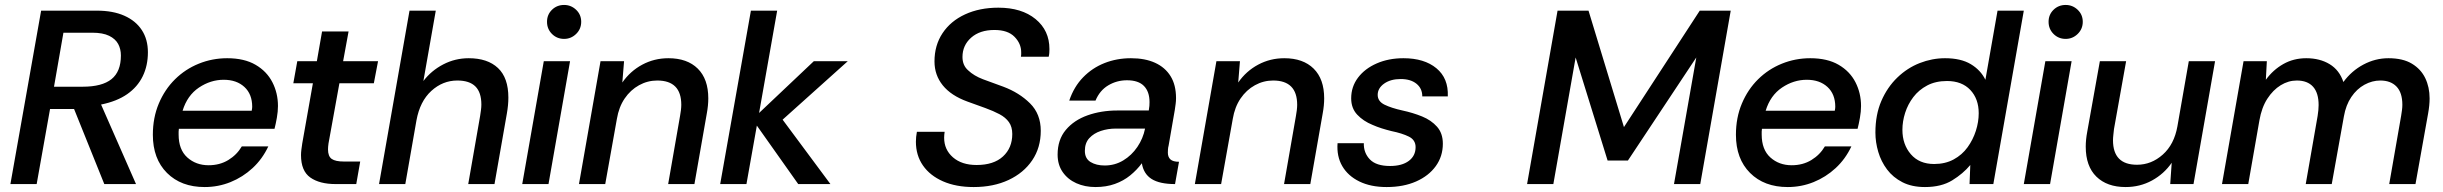

<svg xmlns="http://www.w3.org/2000/svg" viewBox="-20 -743 9862 775"><path d="M22 0 146 -700H371Q436 -700 482 -679.5Q528 -659 552.5 -621.5Q577 -584 577 -532Q577 -478 556 -435Q535 -392 493.5 -363Q452 -334 388 -321L529 0H401L279 -303H182L128 0ZM198 -393H314Q392 -393 430 -423.5Q468 -454 468 -519Q468 -545 457 -565.5Q446 -586 420.5 -598.5Q395 -611 352 -611H236Z M806 12Q711 12 654 -45Q597 -102 597 -199Q597 -268 621 -325Q645 -382 686.5 -423Q728 -464 782.5 -486Q837 -508 897 -508Q966 -508 1011.5 -481.5Q1057 -455 1079.5 -411Q1102 -367 1102 -315Q1102 -293 1097.5 -267.5Q1093 -242 1088 -223H702Q701 -217 701 -211.5Q701 -206 701 -200Q701 -139 736 -107.5Q771 -76 822 -76Q867 -76 901.5 -97Q936 -118 956 -152H1063Q1039 -101 999.5 -64.5Q960 -28 910.5 -8Q861 12 806 12ZM717 -296H996Q997 -301 997.5 -305Q998 -309 998 -312Q998 -363 966.5 -392Q935 -421 883 -421Q830 -421 783 -389.5Q736 -358 717 -296Z M1335 0Q1270 0 1232.5 -26.5Q1195 -53 1195 -117Q1195 -127 1196.5 -139Q1198 -151 1200 -164L1243 -407H1164L1180 -496H1259L1280 -616H1387L1365 -496H1506L1489 -407H1350L1306 -164Q1305 -157 1304.5 -151Q1304 -145 1304 -140Q1304 -112 1319 -101.5Q1334 -91 1368 -91H1434L1418 0Z M1510 0 1633 -700H1739L1689 -416Q1721 -458 1769 -483Q1817 -508 1872 -508Q1948 -508 1990 -468.5Q2032 -429 2032 -349Q2032 -319 2026 -285L1976 0H1870L1918 -275Q1920 -288 1921.5 -299.5Q1923 -311 1923 -321Q1923 -370 1899 -394Q1875 -418 1826 -418Q1767 -418 1721 -376Q1675 -334 1661 -257L1616 0Z M2088 0 2175 -496H2281L2194 0ZM2257 -586Q2228 -586 2208 -606Q2188 -626 2188 -655Q2188 -684 2208 -703.5Q2228 -723 2257 -723Q2285 -723 2305.5 -703.5Q2326 -684 2326 -655Q2326 -626 2305.5 -606Q2285 -586 2257 -586Z M2317 0 2404 -496H2499L2492 -410Q2524 -456 2572.5 -482Q2621 -508 2678 -508Q2754 -508 2796.5 -466Q2839 -424 2839 -346Q2839 -332 2837.5 -316.5Q2836 -301 2833 -285L2783 0H2677L2725 -275Q2727 -285 2728.5 -298Q2730 -311 2730 -320Q2730 -418 2633 -418Q2594 -418 2559.5 -399Q2525 -380 2501.5 -345.5Q2478 -311 2470 -263L2423 0Z M2887 0 3011 -700H3117L3044 -287L3265 -496H3402L3139 -260L3332 0H3202L3035 -236L2993 0Z M3910 12Q3839 12 3786.5 -11Q3734 -34 3705.5 -75Q3677 -116 3677 -171Q3677 -180 3678 -190.5Q3679 -201 3681 -211H3793Q3792 -204 3791.5 -198.5Q3791 -193 3791 -187Q3791 -139 3826.5 -108Q3862 -77 3922 -77Q3991 -77 4028.5 -111.5Q4066 -146 4066 -202Q4066 -231 4052.5 -250Q4039 -269 4014.5 -282Q3990 -295 3957 -307Q3924 -319 3885 -333Q3819 -357 3785.5 -398.5Q3752 -440 3752 -495Q3752 -560 3784.5 -609Q3817 -658 3875.5 -685Q3934 -712 4010 -712Q4104 -712 4160 -666Q4216 -620 4216 -545Q4216 -538 4215.5 -530Q4215 -522 4213 -514H4101Q4102 -519 4102 -523.5Q4102 -528 4102 -532Q4102 -567 4075 -594.5Q4048 -622 3994 -622Q3935 -622 3900 -591Q3865 -560 3865 -513Q3865 -479 3888 -459Q3911 -437 3948 -423Q3985 -409 4030 -393Q4094 -369 4137.5 -326Q4181 -283 4181 -215Q4181 -147 4146.5 -96Q4112 -45 4051 -16.5Q3990 12 3910 12Z M4402 12Q4359 12 4324.5 -3.5Q4290 -19 4269.5 -48.5Q4249 -78 4249 -119Q4249 -179 4282 -218.5Q4315 -258 4370 -277.5Q4425 -297 4490 -297H4617Q4619 -308 4619.5 -316Q4620 -324 4620 -331Q4620 -373 4597.5 -396Q4575 -419 4529 -419Q4488 -419 4453.5 -398.5Q4419 -378 4402 -337H4296Q4315 -393 4352 -431Q4389 -469 4438.5 -488.5Q4488 -508 4545 -508Q4602 -508 4642.5 -489.5Q4683 -471 4705 -435.5Q4727 -400 4727 -347Q4727 -335 4725.5 -324Q4724 -313 4722 -299L4697 -155Q4695 -148 4694.5 -140.5Q4694 -133 4694 -127Q4694 -109 4704.5 -99.5Q4715 -90 4739 -90L4723 0Q4661 0 4628.5 -20.5Q4596 -41 4589 -84Q4569 -57 4542 -35Q4515 -13 4480 -0.5Q4445 12 4402 12ZM4439 -75Q4480 -75 4514 -95.5Q4548 -116 4571 -150Q4594 -184 4602 -224H4484Q4452 -224 4423.5 -214.5Q4395 -205 4377 -185.5Q4359 -166 4359 -134Q4359 -103 4382 -89Q4405 -75 4439 -75Z M4803 0 4890 -496H4985L4978 -410Q5010 -456 5058.5 -482Q5107 -508 5164 -508Q5240 -508 5282.5 -466Q5325 -424 5325 -346Q5325 -332 5323.5 -316.5Q5322 -301 5319 -285L5269 0H5163L5211 -275Q5213 -285 5214.5 -298Q5216 -311 5216 -320Q5216 -418 5119 -418Q5080 -418 5045.5 -399Q5011 -380 4987.5 -345.5Q4964 -311 4956 -263L4909 0Z M5577 12Q5513 12 5467 -10.5Q5421 -33 5398 -72.5Q5375 -112 5379 -165H5485Q5484 -126 5509.5 -99.5Q5535 -73 5591 -73Q5639 -73 5666.5 -93.5Q5694 -114 5694 -149Q5694 -178 5667 -191.5Q5640 -205 5596 -214Q5576 -219 5557 -225Q5538 -231 5520 -239Q5483 -254 5458.5 -280Q5434 -306 5434 -346Q5434 -393 5461.5 -429.5Q5489 -466 5537 -487Q5585 -508 5645 -508Q5729 -508 5778 -467.5Q5827 -427 5824 -354H5721Q5721 -386 5697.5 -405Q5674 -424 5634 -424Q5593 -424 5567 -405.5Q5541 -387 5541 -360Q5541 -334 5568.5 -320.5Q5596 -307 5641 -297Q5683 -288 5720 -273Q5757 -258 5780.5 -231.5Q5804 -205 5804 -163Q5804 -112 5775.5 -72.5Q5747 -33 5696 -10.5Q5645 12 5577 12Z M6144 0 6267 -700H6392L6535 -230L6841 -700H6966L6843 0H6737L6827 -511L6551 -95H6469L6340 -511L6250 0Z M7196 12Q7101 12 7044 -45Q6987 -102 6987 -199Q6987 -268 7011 -325Q7035 -382 7076.5 -423Q7118 -464 7172.5 -486Q7227 -508 7287 -508Q7356 -508 7401.5 -481.5Q7447 -455 7469.5 -411Q7492 -367 7492 -315Q7492 -293 7487.5 -267.5Q7483 -242 7478 -223H7092Q7091 -217 7091 -211.5Q7091 -206 7091 -200Q7091 -139 7126 -107.5Q7161 -76 7212 -76Q7257 -76 7291.5 -97Q7326 -118 7346 -152H7453Q7429 -101 7389.5 -64.5Q7350 -28 7300.5 -8Q7251 12 7196 12ZM7107 -296H7386Q7387 -301 7387.5 -305Q7388 -309 7388 -312Q7388 -363 7356.5 -392Q7325 -421 7273 -421Q7220 -421 7173 -389.5Q7126 -358 7107 -296Z M7750 12Q7697 12 7659 -7.5Q7621 -27 7597 -59Q7573 -91 7561.5 -130Q7550 -169 7550 -208Q7550 -280 7574 -335.5Q7598 -391 7638.5 -430Q7679 -469 7729 -488.5Q7779 -508 7831 -508Q7895 -508 7935 -484Q7975 -460 7994 -421L8043 -700H8149L8026 0H7930L7933 -77Q7904 -42 7860 -15Q7816 12 7750 12ZM7787 -81Q7832 -81 7866 -99.5Q7900 -118 7922 -148.5Q7944 -179 7955.5 -215Q7967 -251 7967 -286Q7967 -344 7933 -380Q7899 -416 7839 -416Q7793 -416 7759 -398Q7725 -380 7703 -351Q7681 -322 7670 -287.5Q7659 -253 7659 -219Q7659 -160 7693 -120.5Q7727 -81 7787 -81Z M8149 0 8236 -496H8342L8255 0ZM8318 -586Q8289 -586 8269 -606Q8249 -626 8249 -655Q8249 -684 8269 -703.5Q8289 -723 8318 -723Q8346 -723 8366.5 -703.5Q8387 -684 8387 -655Q8387 -626 8366.5 -606Q8346 -586 8318 -586Z M8560 12Q8485 12 8442 -30Q8399 -72 8399 -151Q8399 -179 8405 -211L8456 -496H8562L8513 -222Q8512 -212 8510.5 -199Q8509 -186 8509 -177Q8509 -78 8606 -78Q8664 -78 8710 -119Q8756 -160 8769 -233L8815 -496H8921L8834 0H8740L8746 -86Q8715 -41 8666.5 -14.5Q8618 12 8560 12Z M8949 0 9036 -496H9130L9126 -421Q9155 -461 9196.5 -484.5Q9238 -508 9289 -508Q9344 -508 9383.5 -484Q9423 -460 9439 -412Q9472 -457 9520 -482.5Q9568 -508 9621 -508Q9679 -508 9715.5 -486Q9752 -464 9769.5 -427.5Q9787 -391 9787 -346Q9787 -318 9781 -285L9730 0H9624L9672 -275Q9674 -287 9675.5 -298.5Q9677 -310 9677 -320Q9677 -369 9653.5 -393.5Q9630 -418 9588 -418Q9555 -418 9524 -401Q9493 -384 9471 -351.5Q9449 -319 9441 -273L9392 0H9287L9335 -275Q9337 -287 9338 -298.5Q9339 -310 9339 -319Q9339 -368 9316.5 -393Q9294 -418 9251 -418Q9217 -418 9186 -399Q9155 -380 9132 -344.5Q9109 -309 9100 -257L9055 0Z"/></svg>

Font: Rethink Sans Medium
Style: Italic
Weight: 500
Italic angle: -10°
Designer: The Rethink Sans project authors (Hans Thiessen). DM Sans designed by Colophon Foundry.
Foundry: Rethink Communications LLC
Version: Version 1.001